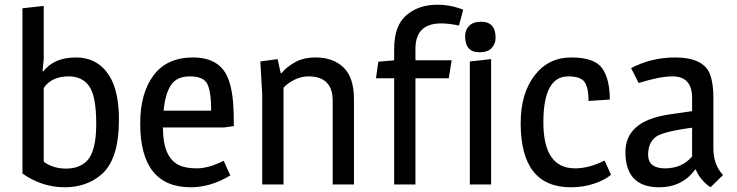

<svg xmlns="http://www.w3.org/2000/svg" viewBox="-20 -780 3117 812"><path d="M442 -460Q483 -395 483 -274Q483 -108 411 -44Q348 12 253 12Q158 12 75 -46V-745L165 -755V-530L160 -480L163 -478Q209 -537 301 -537Q393 -537 442 -460ZM347 -99Q387 -139 387 -256Q387 -373 357.5 -415Q328 -457 271 -457Q198 -457 165 -408V-96Q204 -67 259.5 -67Q315 -67 347 -99Z M797 -537Q883 -537 924 -485Q958 -443 966 -344Q969 -305 969 -247L928 -241H669Q669 -115 736 -82Q764 -68 813 -68Q862 -68 926 -100L954 -38Q871 12 787 12Q573 12 573 -258Q573 -386 629.5 -461.5Q686 -537 797 -537ZM672 -312H873Q873 -392 857 -424.5Q841 -457 783.5 -457Q726 -457 702 -418.5Q678 -380 672 -312Z M1315 -537Q1389 -537 1433 -494.5Q1477 -452 1477 -360V0H1387V-354Q1387 -457 1284 -457Q1254 -457 1225 -442.5Q1196 -428 1179 -409V0H1089V-381L1081 -520L1154 -530L1167 -471H1171Q1189 -494 1225.5 -515.5Q1262 -537 1315 -537Z M1647 -573Q1647 -672 1699 -716Q1751 -760 1829 -760Q1886 -760 1939 -739L1921 -672Q1878 -681 1846 -681Q1737 -681 1737 -574V-525H1890L1878 -449H1737V0H1647V-449H1570L1580 -519L1647 -525Z M2057 0H1967V-520L2057 -530ZM2008 -559Q1947 -559 1947 -627Q1947 -652 1963.5 -670Q1980 -688 2015 -688Q2076 -688 2076 -620Q2076 -595 2059.5 -577Q2043 -559 2008 -559Z M2559 -359 2469 -353Q2469 -410 2452 -433.5Q2435 -457 2383 -457Q2278 -457 2278 -262.5Q2278 -68 2412 -68Q2471 -68 2537 -101L2564 -41Q2539 -19 2493 -3.5Q2447 12 2394 12Q2182 12 2182 -259Q2182 -384 2240.5 -460.5Q2299 -537 2396.5 -537Q2494 -537 2526.5 -491.5Q2559 -446 2559 -359Z M2907 -366Q2907 -457 2824 -457Q2771 -457 2681 -429L2649 -492Q2735 -537 2835 -537Q2956 -537 2983 -465Q2997 -428 2997 -367V-154Q2997 -82 3038 -40L2985 12Q2967 1 2948.5 -20.5Q2930 -42 2923 -63H2920Q2865 12 2768 12Q2625 12 2625 -137Q2625 -269 2811 -296L2907 -310ZM2721 -126Q2721 -68 2792.5 -68Q2864 -68 2907 -118V-240Q2781 -223 2752 -200Q2721 -175 2721 -126Z"/></svg>

Font: Magra
Style: Regular
Weight: 400
Designer: Viviana Monsalve
Foundry: Viviana Monsalve
Version: Version 1.001